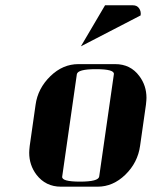

<svg xmlns="http://www.w3.org/2000/svg" viewBox="-20 -702 594 722"><path d="M89.8 -127.9Q89.8 -136.2 91.8 -153.8L113.8 -308.1Q122.1 -369.6 169.9 -416Q216.3 -460.9 274.9 -460.9H413.1Q470.7 -460.9 503.9 -416Q530.8 -380.4 530.8 -334Q530.8 -325.7 528.8 -308.1L506.8 -153.8Q498 -90.3 451.2 -44.9Q404.8 0 347.2 0H209Q151.9 0 117.2 -44.9Q89.8 -81.1 89.8 -127.9ZM213.9 -38.1Q210.9 -19 280.8 -19Q350.1 -19 353 -38.1L408.2 -422.9Q411.1 -441.9 340.8 -441.9Q272 -441.9 269 -422.9ZM284.2 -527.8 375 -682.1H480Q495.1 -682.1 502.9 -670.9Q511.2 -659.2 508.8 -644Z"/></svg>

Font: Hjet
Style: Italic
Weight: 400
Designer: T. Christopher White
Version: Version 1.2